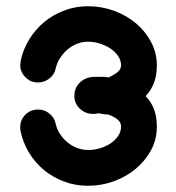

<svg xmlns="http://www.w3.org/2000/svg" viewBox="-20 -586 567 617"><path d="M484 -376Q484 -343 474.5 -319Q465 -295 448 -277Q465 -260 474.5 -236Q484 -212 484 -179Q484 -137 465 -102.5Q446 -68 415 -42.5Q384 -17 344.5 -3Q305 11 263 11Q222 11 186 -2.5Q150 -16 121.5 -39.5Q93 -63 73.5 -95Q54 -127 46 -165Q46 -167 45.5 -169Q45 -171 45 -173V-177Q45 -201 61.5 -217.5Q78 -234 103 -234Q123 -234 139 -221Q155 -208 159 -188Q163 -170 173 -155Q183 -140 197 -128.5Q211 -117 228 -110.5Q245 -104 263 -104Q282 -104 301 -109.5Q320 -115 335 -125Q350 -135 359.5 -149Q369 -163 369 -179Q369 -193 358 -202Q347 -211 328 -218Q318 -218 308 -220L298 -222Q296 -222 294 -221.5Q292 -221 290 -221Q288 -220 284 -220H278Q255 -220 237 -236.5Q219 -253 219 -278Q219 -301 233.5 -317.5Q248 -334 271 -338Q277 -339 284 -339H298H314Q321 -339 329 -337Q346 -345 357.5 -354Q369 -363 369 -376Q369 -392 359.5 -406Q350 -420 335 -430Q320 -440 301 -446Q282 -452 263 -452Q245 -452 228 -445.5Q211 -439 197 -427Q183 -415 173 -399.5Q163 -384 159 -366Q155 -346 138.5 -333.5Q122 -321 102 -321Q78 -321 61.5 -338Q45 -355 45 -377Q45 -379 45.5 -380Q46 -381 46 -383V-389Q54 -427 74 -459.5Q94 -492 122.5 -515.5Q151 -539 187 -552.5Q223 -566 263 -566Q306 -566 346 -551.5Q386 -537 416.5 -511.5Q447 -486 465.5 -451Q484 -416 484 -376Z"/></svg>

Font: VDS
Style: Bold
Weight: 700
Designer: artmaker
Foundry: artmaker
Version: Version 1.000 2009 initial release